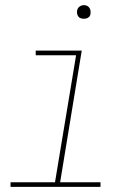

<svg xmlns="http://www.w3.org/2000/svg" viewBox="-20 -727 540 747"><path d="M21 0V-18H194L276 -512H119V-530H298L214 -18H371V0ZM306 -654Q300 -654 294 -656Q288 -658 284.5 -663Q281 -668 280 -674Q279 -680 280 -686Q281 -691 283.5 -695Q286 -699 289.5 -701.5Q293 -704 297.5 -705.5Q302 -707 306 -707Q313 -707 318.5 -704.5Q324 -702 327.5 -697Q331 -692 332 -686Q333 -680 332 -674Q332 -669 329.5 -665Q327 -661 323 -658.5Q319 -656 315 -655Q311 -654 306 -654Z"/></svg>

Font: Iosevka Slab Thin Oblique
Style: Regular
Weight: 100
Italic angle: -9°
Monospace: yes
Designer: Belleve Invis
Foundry: Belleve Invis
Version: Version 11.1.0; ttfautohint (v1.8.3)